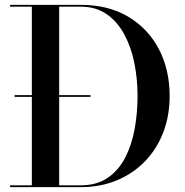

<svg xmlns="http://www.w3.org/2000/svg" viewBox="-20 -770 762 790"><path d="M40 -371.5V-378.5H352.5V-371.5ZM312.5 -750Q426 -750 507.8 -701.2Q589.5 -652.5 633.8 -567.8Q678 -483 678 -375Q678 -294 651.8 -225.5Q625.5 -157 576.8 -106.5Q528 -56 460.8 -28Q393.5 0 312.5 0H21.5V-7.5H111V-742.5H21.5V-750ZM223.5 -7.5H312.5Q378 -7.5 423 -38.2Q468 -69 495 -121.2Q522 -173.5 534 -239.5Q546 -305.5 546 -375Q546 -445 532.8 -510.8Q519.5 -576.5 491.2 -628.8Q463 -681 418.8 -711.8Q374.5 -742.5 312.5 -742.5H223.5Z"/></svg>

Font: BodoniModa_28ptMedium
Style: Regular
Weight: 500
Designer: Owen Earl
Foundry: indestructible type
Version: Version 2.004